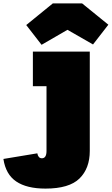

<svg xmlns="http://www.w3.org/2000/svg" viewBox="-171 -883 656 1127"><path d="M22 -580H356V3Q356 105.5 295.5 164.8Q235 224 96 224Q-14 224 -75.8 182.2Q-137.5 140.5 -151 50L48 17Q50.5 31 57.2 38.5Q64 46 75 46Q88.5 46 95.2 35.2Q102 24.5 102 3V-377H22ZM311 -863 465 -738 375 -622 225 -708 73 -620 -17 -736 139 -863Z"/></svg>

Font: Hepta Slab Black
Style: Regular
Weight: 900
Designer: Michael LaGattuta
Foundry: Michael LaGattuta
Version: Version 1.102